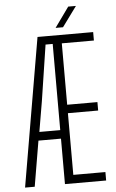

<svg xmlns="http://www.w3.org/2000/svg" viewBox="-62 -990 624 1031"><g transform="rotate(-5 250.0 -474.0)"><path d="M30.5 0 167.5 -800H467.5V-754.5H294.5V-423.5H457.5V-378H294.5V-45.5H467.5V0H245.5V-245H124L82.5 0ZM133 -291H245.5V-755.5H207L161 -455.5ZM268.5 -840 346 -948H387.5L308.5 -840Z"/></g></svg>

Font: Big Shoulders Text ExtraLight
Style: Regular
Weight: 250
Version: Version 2.002